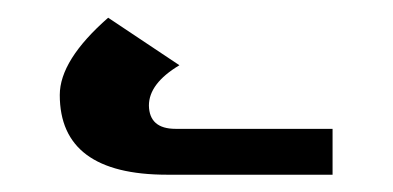

<svg xmlns="http://www.w3.org/2000/svg" viewBox="-20 -933 452 221"><path d="M362.8 -731.9H172.4Q48.8 -731.9 48.8 -823.7Q48.8 -863.8 104.5 -912.6L186.5 -857.9Q151.4 -836.9 151.4 -811.5Q151.9 -784.7 182.1 -784.7H362.8Z"/></svg>

Font: Kelvinch
Style: Bold
Weight: 700
Designer: Paul James Miller
Foundry: High-Logic / Made with FontCreator
Version: Version 3.501;March 28, 2021;FontCreator 13.0.0.2683 64-bit